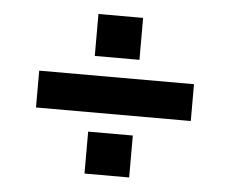

<svg xmlns="http://www.w3.org/2000/svg" viewBox="-41 -630 672 561"><g transform="rotate(5 295.0 -350.0)"><path d="M68 -296V-404H522V-296ZM226 -116V-239H357V-116ZM226 -461V-584H357V-461Z"/></g></svg>

Font: Host Grotesk Light
Style: Bold
Weight: 700
Version: Version 1.003